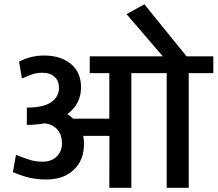

<svg xmlns="http://www.w3.org/2000/svg" viewBox="-20 -895 1037 915"><path d="M380.4 -211.4Q380.4 -131.3 331.3 -85.4Q282.2 -39.6 201.2 -39.6Q159.2 -39.6 123.3 -47.4Q87.4 -55.2 41.5 -74.7L56.2 -157.2Q100.1 -139.2 126.5 -131.8Q152.8 -124.5 182.6 -124.5Q225.6 -124.5 250.5 -149.4Q275.4 -174.3 275.4 -212.6Q275.4 -251 254.2 -276.4Q232.9 -301.8 193.8 -307.6Q155.3 -299.8 107.9 -299.8V-382.3Q188.5 -382.3 224.9 -408.7Q261.2 -435.1 261.2 -477.1Q261.2 -508.8 240.2 -528.6Q219.2 -548.3 180.7 -548.3Q158.7 -548.3 138.7 -542.5Q118.7 -536.6 84.5 -521L70.8 -601.1Q126.5 -630.4 189.9 -630.4Q270.5 -630.4 318.4 -589.8Q366.2 -549.3 366.2 -479Q366.2 -399.4 300.8 -351.1Q315.4 -341.8 328.6 -329.6H501V-546.4H407.7V-626.5H755.9L583 -827.6L668 -874.5L869.1 -626.5H996.6V-546.4H879.4V0H774.4V-546.4H606V0H501L501.5 -247.6H376.5Q380.4 -229.5 380.4 -211.4Z"/></svg>

Font: Yantramanav Medium
Style: Regular
Weight: 500
Version: Version 1.001;PS 1.0;hotconv 1.0.72;makeotf.lib2.5.5900; ttf